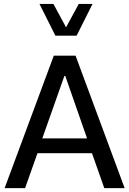

<svg xmlns="http://www.w3.org/2000/svg" viewBox="-20 -975 669 995"><path d="M267.1 -790H377L459.5 -954.6H388.2L322.3 -833.5L256.8 -954.6H184.6ZM456.5 -181.2 520.5 0H626L371.6 -686.5H258.8L3.9 0H109.9L174.3 -181.2ZM318.4 -581.1 431.2 -257.8H199.2L313.5 -581.1Z"/></svg>

Font: Estedad Medium
Style: Regular
Weight: 500
Designer: Amin Abedi
Version: Version 7.3